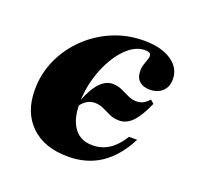

<svg xmlns="http://www.w3.org/2000/svg" viewBox="-87 -523 647 627"><g transform="rotate(20 236.5 -209.5)"><path d="M208.1 11.3Q125.8 11.3 79 -33.9Q32.3 -79 32.3 -157.3Q32.3 -212.9 54.4 -262.1Q76.6 -311.3 115.7 -349.2Q154.8 -387.1 205.6 -408.5Q256.5 -429.8 313.7 -429.8Q373.4 -429.8 408.9 -406Q444.4 -382.3 444.4 -342.7Q444.4 -316.1 427.8 -300.8Q411.3 -285.5 383.9 -285.5Q361.3 -285.5 348 -297.6Q334.7 -309.7 334.7 -333.9Q334.7 -346 339.1 -358.1Q343.5 -370.2 346.4 -379.8Q349.2 -389.5 345.6 -395.6Q341.9 -401.6 326.6 -401.6Q300 -401.6 274.6 -381.9Q249.2 -362.1 229 -328.2Q208.9 -294.4 196.8 -252.4Q184.7 -210.5 184.7 -166.1Q184.7 -110.5 206.9 -80.6Q229 -50.8 270.2 -50.8Q302.4 -50.8 327.8 -67.3Q353.2 -83.9 374.2 -117.7H402.4Q369.4 -53.2 321.4 -21Q273.4 11.3 208.1 11.3ZM183.9 -156.5 183.1 -173.4Q200.8 -219.4 221.4 -240.7Q241.9 -262.1 264.5 -262.1Q283.1 -262.1 298 -255.2Q312.9 -248.4 327 -241.5Q341.1 -234.7 356.5 -234.7Q369.4 -234.7 379.4 -239.9Q389.5 -245.2 400 -256.5L412.1 -246Q391.1 -198.4 370.6 -177.4Q350 -156.5 325 -156.5Q306.5 -156.5 291.5 -163.3Q276.6 -170.2 262.5 -177Q248.4 -183.9 231.5 -183.9Q218.5 -183.9 206.5 -177.4Q194.4 -171 183.9 -156.5Z"/></g></svg>

Font: Playfair 5pt SemiExpanded Light Black
Style: Italic
Weight: 900
Italic angle: -15.6°
Version: Version 2.001;gftools[0.9.30]